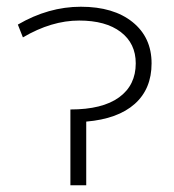

<svg xmlns="http://www.w3.org/2000/svg" viewBox="-20 -550 518 570"><path d="M430 -362Q430 -286 380 -241.5Q330 -197 236 -189V0H189V-225Q284 -225 333.5 -261Q383 -297 383 -362Q383 -421 338.5 -455Q294 -489 215 -489Q133 -489 48 -439L33 -477Q124 -530 220 -530Q317 -530 373.5 -484.5Q430 -439 430 -362Z"/></svg>

Font: M PLUS 1p Light
Style: Regular
Weight: 300
Version: Version 1.061